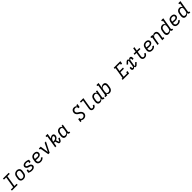

<svg xmlns="http://www.w3.org/2000/svg" viewBox="1551 -5116 9497 9497"><g transform="rotate(-45 6300.0 -367.5)"><path d="M50 0V-74H214L311 -662H157V-735H559V-661H395L298 -74H452V0Z M853 8Q822 8 792.5 2Q763 -4 738 -19Q713 -34 696 -57.5Q679 -81 671 -109Q663 -137 663 -168Q663 -199 668 -230L687 -340Q691 -367 700.5 -393.5Q710 -420 726 -444Q742 -468 765 -487Q788 -506 814.5 -517.5Q841 -529 868 -535Q895 -541 923 -541Q954 -541 983 -533.5Q1012 -526 1037 -511Q1062 -496 1079 -472.5Q1096 -449 1104 -421Q1112 -393 1112 -362Q1112 -331 1107 -300L1089 -190Q1084 -163 1074.5 -136.5Q1065 -110 1049 -86Q1033 -62 1010 -43Q987 -24 961 -12.5Q935 -1 907.5 3.5Q880 8 853 8ZM854 -66Q873 -66 891 -69Q909 -72 926 -80.5Q943 -89 957.5 -102.5Q972 -116 982 -132.5Q992 -149 998 -166.5Q1004 -184 1007 -202L1025 -312Q1028 -331 1029 -350Q1030 -369 1026 -387Q1022 -405 1012.5 -420.5Q1003 -436 988.5 -446Q974 -456 956 -460.5Q938 -465 919 -465Q901 -465 883 -461Q865 -457 848 -448.5Q831 -440 817 -426.5Q803 -413 793 -397Q783 -381 777 -363.5Q771 -346 768 -328L750 -218Q747 -199 746.5 -180Q746 -161 749.5 -143.5Q753 -126 762 -110.5Q771 -95 785 -84.5Q799 -74 817 -70Q835 -66 854 -66Z M1461 8Q1403 8 1349 -6.5Q1295 -21 1246 -46L1269 -188H1353L1337 -89Q1366 -78 1397 -71.5Q1428 -65 1460 -65Q1479 -65 1498 -68Q1517 -71 1535.5 -78Q1554 -85 1569 -99.5Q1584 -114 1588 -133Q1591 -152 1582 -168.5Q1573 -185 1559 -195Q1545 -205 1527.5 -211Q1510 -217 1492.5 -221.5Q1475 -226 1457 -231Q1439 -236 1422.5 -242.5Q1406 -249 1391 -258.5Q1376 -268 1363 -280Q1350 -292 1339.5 -306.5Q1329 -321 1322.5 -337.5Q1316 -354 1313.5 -372.5Q1311 -391 1314 -410Q1319 -442 1340.5 -468.5Q1362 -495 1391.5 -510.5Q1421 -526 1452.5 -532Q1484 -538 1515 -538Q1573 -538 1626.5 -523.5Q1680 -509 1729 -484L1707 -350H1623L1639 -441Q1609 -451 1578.5 -458Q1548 -465 1516 -465Q1498 -465 1480 -462Q1462 -459 1444.5 -451.5Q1427 -444 1413 -430Q1399 -416 1396 -398Q1393 -379 1401.5 -362.5Q1410 -346 1424 -335.5Q1438 -325 1455.5 -319Q1473 -313 1490.5 -308.5Q1508 -304 1526 -299Q1544 -294 1560.5 -287.5Q1577 -281 1592 -271.5Q1607 -262 1620 -250.5Q1633 -239 1643.5 -224.5Q1654 -210 1660.5 -193.5Q1667 -177 1669.5 -158.5Q1672 -140 1669 -121Q1664 -88 1641.5 -61Q1619 -34 1588.5 -19Q1558 -4 1525.5 2Q1493 8 1461 8Z M2073 8Q2049 8 2025 5Q2001 2 1979 -5Q1957 -12 1938 -24.5Q1919 -37 1904.5 -53.5Q1890 -70 1880.5 -91Q1871 -112 1866.5 -135Q1862 -158 1863 -182Q1864 -206 1868 -230L1887 -340Q1891 -367 1900.5 -394Q1910 -421 1926.5 -445Q1943 -469 1966 -488Q1989 -507 2015.5 -518.5Q2042 -530 2070 -534Q2098 -538 2125 -538Q2152 -538 2178 -534Q2204 -530 2227 -520.5Q2250 -511 2269.5 -495.5Q2289 -480 2301 -458Q2313 -436 2317 -410Q2321 -384 2317 -358Q2313 -336 2302.5 -315Q2292 -294 2275.5 -277Q2259 -260 2238 -249Q2217 -238 2195 -231.5Q2173 -225 2151 -223Q2129 -221 2107 -221Q2068 -221 2029 -222.5Q1990 -224 1952 -231L1950 -218Q1947 -198 1947 -178Q1947 -158 1952.5 -139.5Q1958 -121 1969.5 -106.5Q1981 -92 1997.5 -82.5Q2014 -73 2033.5 -69.5Q2053 -66 2073 -66Q2093 -66 2113 -69.5Q2133 -73 2152.5 -83Q2172 -93 2188 -108Q2204 -123 2215 -141L2289 -108Q2272 -80 2247.5 -57Q2223 -34 2194 -19Q2165 -4 2134 2Q2103 8 2073 8ZM2120 -292Q2132 -292 2144.5 -293.5Q2157 -295 2169 -298.5Q2181 -302 2192.5 -308.5Q2204 -315 2213 -324.5Q2222 -334 2227.5 -345.5Q2233 -357 2235 -369Q2238 -383 2235 -397.5Q2232 -412 2224.5 -423.5Q2217 -435 2206 -443Q2195 -451 2181.5 -456Q2168 -461 2153.5 -463Q2139 -465 2125 -465Q2107 -465 2088 -462Q2069 -459 2051.5 -450.5Q2034 -442 2019 -428.5Q2004 -415 1993.5 -398.5Q1983 -382 1977 -364Q1971 -346 1968 -328L1964 -304Q1983 -300 2002.5 -299Q2022 -298 2042 -297Q2062 -296 2081.5 -294Q2101 -292 2120 -292Z M2596 0 2516 -456H2463V-530H2594L2647 -177Q2651 -156 2653.5 -135Q2656 -114 2659 -92Q2669 -114 2678.5 -135Q2688 -156 2699 -177L2869 -530H2960L2781 -177L2692 0Z M3400 7Q3385 7 3371.5 1.5Q3358 -4 3348 -14Q3338 -24 3332.5 -37Q3327 -50 3322 -63L3276 -200Q3264 -198 3253 -197.5Q3242 -197 3231 -197Q3221 -197 3211.5 -197.5Q3202 -198 3192 -199L3159 0H3076L3185 -662H3134V-735H3281L3235 -454Q3251 -472 3269.5 -487Q3288 -502 3309 -513.5Q3330 -525 3352.5 -531.5Q3375 -538 3397 -538Q3425 -538 3448.5 -526.5Q3472 -515 3486.5 -494.5Q3501 -474 3506 -447.5Q3511 -421 3507 -394Q3502 -365 3489.5 -336.5Q3477 -308 3456 -285Q3435 -262 3408 -245.5Q3381 -229 3352 -219L3397 -86Q3399 -79 3402 -71.5Q3405 -64 3412 -64Q3419 -64 3424.5 -68.5Q3430 -73 3433 -80L3510 -216L3578 -182L3502 -45Q3495 -32 3482.5 -22.5Q3470 -13 3456.5 -6.5Q3443 0 3429 3.5Q3415 7 3400 7ZM3236 -266Q3256 -266 3275.5 -269Q3295 -272 3314.5 -278Q3334 -284 3352.5 -293.5Q3371 -303 3386 -317Q3401 -331 3410.5 -349.5Q3420 -368 3423 -388Q3425 -401 3423.5 -414.5Q3422 -428 3416 -439.5Q3410 -451 3399 -458Q3388 -465 3374 -465Q3352 -465 3331 -454Q3310 -443 3292 -427.5Q3274 -412 3260 -393Q3246 -374 3235.5 -353.5Q3225 -333 3217 -311.5Q3209 -290 3204 -268Q3212 -267 3220 -266.5Q3228 -266 3236 -266Z M3810 8Q3810 8 3810 8Q3810 8 3810 8Q3782 8 3755.5 0Q3729 -8 3710 -25.5Q3691 -43 3680 -67.5Q3669 -92 3665 -118.5Q3661 -145 3662.5 -173.5Q3664 -202 3668 -230L3687 -340Q3691 -365 3699 -390.5Q3707 -416 3720.5 -439Q3734 -462 3754 -481.5Q3774 -501 3798 -514Q3822 -527 3848 -532.5Q3874 -538 3899 -538Q3925 -538 3949 -531.5Q3973 -525 3991 -509.5Q4009 -494 4020 -472Q4031 -450 4036 -426L4053 -530H4137L4067 -108Q4066 -99 4067 -91Q4068 -83 4073 -77Q4078 -71 4086 -68.5Q4094 -66 4102 -66H4119V8H4090Q4068 8 4047.5 3Q4027 -2 4011 -14.5Q3995 -27 3987.5 -46.5Q3980 -66 3981 -87Q3967 -65 3948.5 -46Q3930 -27 3907 -14.5Q3884 -2 3859 3Q3834 8 3810 8ZM3854 -66Q3871 -66 3888 -69Q3905 -72 3921 -80Q3937 -88 3950.5 -100.5Q3964 -113 3974 -128Q3984 -143 3989.5 -159.5Q3995 -176 3997 -193L4016 -303Q4019 -322 4020 -341Q4021 -360 4018 -378.5Q4015 -397 4008 -413.5Q4001 -430 3988 -442Q3975 -454 3957 -459.5Q3939 -465 3920 -465Q3901 -465 3883 -461Q3865 -457 3848 -448.5Q3831 -440 3817 -426.5Q3803 -413 3793 -397Q3783 -381 3777 -363.5Q3771 -346 3768 -328L3750 -218Q3747 -199 3746.5 -180Q3746 -161 3749.5 -143.5Q3753 -126 3762 -110.5Q3771 -95 3785 -84.5Q3799 -74 3817 -70Q3835 -66 3854 -66Z M5069 8Q5047 8 5026.5 4.5Q5006 1 4988 -7.5Q4970 -16 4955.5 -30Q4941 -44 4932 -62L4922 0H4838L4868 -181H4952Q4948 -157 4952 -134Q4956 -111 4970.5 -95Q4985 -79 5007.5 -72.5Q5030 -66 5054 -66Q5054 -66 5054 -65.5Q5054 -65 5054 -65Q5078 -65 5102 -70.5Q5126 -76 5147.5 -89.5Q5169 -103 5183.5 -124.5Q5198 -146 5202 -171Q5207 -199 5198 -224Q5189 -249 5172 -268.5Q5155 -288 5133 -302Q5111 -316 5089 -329.5Q5067 -343 5045.5 -357.5Q5024 -372 5005 -389.5Q4986 -407 4971 -428Q4956 -449 4946 -473Q4936 -497 4932.5 -524Q4929 -551 4934 -579Q4937 -601 4945.5 -622Q4954 -643 4966.5 -662.5Q4979 -682 4996.5 -698.5Q5014 -715 5034.5 -725.5Q5055 -736 5077.5 -739.5Q5100 -743 5122 -743Q5145 -743 5168.5 -739Q5192 -735 5212 -726Q5232 -717 5249 -702Q5266 -687 5276 -667L5287 -735H5371L5341 -554H5257Q5261 -577 5257 -600.5Q5253 -624 5238.5 -640Q5224 -656 5201.5 -663Q5179 -670 5156 -670Q5156 -670 5155.5 -669.5Q5155 -669 5155 -669Q5132 -669 5109 -664Q5086 -659 5065.5 -644.5Q5045 -630 5032 -609Q5019 -588 5015 -565Q5011 -537 5019.5 -512Q5028 -487 5045 -467Q5062 -447 5083.5 -433Q5105 -419 5127 -406Q5149 -393 5170.5 -378.5Q5192 -364 5211 -346.5Q5230 -329 5245.5 -308Q5261 -287 5271 -263.5Q5281 -240 5284.5 -213Q5288 -186 5284 -158Q5280 -134 5270 -111.5Q5260 -89 5244.5 -69Q5229 -49 5208 -33.5Q5187 -18 5163.5 -8.5Q5140 1 5116.5 4.5Q5093 8 5069 8Z M5758 8Q5733 8 5709 3Q5685 -2 5665 -14Q5645 -26 5631.5 -45Q5618 -64 5611.5 -86.5Q5605 -109 5605.5 -134Q5606 -159 5610 -184L5689 -662H5541V-735H5784L5691 -172Q5688 -153 5688.5 -133.5Q5689 -114 5697.5 -98.5Q5706 -83 5722 -74.5Q5738 -66 5758 -66Q5774 -66 5791 -73Q5808 -80 5821 -93Q5834 -106 5842 -122Q5850 -138 5855 -155L5934 -134Q5925 -105 5909 -78Q5893 -51 5869 -31Q5845 -11 5816 -1.5Q5787 8 5758 8Z M6210 8Q6210 8 6210 8Q6210 8 6210 8Q6182 8 6155.5 0Q6129 -8 6110 -25.5Q6091 -43 6080 -67.5Q6069 -92 6065 -118.5Q6061 -145 6062.5 -173.5Q6064 -202 6068 -230L6087 -340Q6091 -365 6099 -390.5Q6107 -416 6120.5 -439Q6134 -462 6154 -481.5Q6174 -501 6198 -514Q6222 -527 6248 -532.5Q6274 -538 6299 -538Q6325 -538 6349 -531.5Q6373 -525 6391 -509.5Q6409 -494 6420 -472Q6431 -450 6436 -426L6453 -530H6537L6467 -108Q6466 -99 6467 -91Q6468 -83 6473 -77Q6478 -71 6486 -68.5Q6494 -66 6502 -66H6519V8H6490Q6468 8 6447.5 3Q6427 -2 6411 -14.5Q6395 -27 6387.5 -46.5Q6380 -66 6381 -87Q6367 -65 6348.5 -46Q6330 -27 6307 -14.5Q6284 -2 6259 3Q6234 8 6210 8ZM6254 -66Q6271 -66 6288 -69Q6305 -72 6321 -80Q6337 -88 6350.5 -100.5Q6364 -113 6374 -128Q6384 -143 6389.5 -159.5Q6395 -176 6397 -193L6416 -303Q6419 -322 6420 -341Q6421 -360 6418 -378.5Q6415 -397 6408 -413.5Q6401 -430 6388 -442Q6375 -454 6357 -459.5Q6339 -465 6320 -465Q6301 -465 6283 -461Q6265 -457 6248 -448.5Q6231 -440 6217 -426.5Q6203 -413 6193 -397Q6183 -381 6177 -363.5Q6171 -346 6168 -328L6150 -218Q6147 -199 6146.5 -180Q6146 -161 6149.5 -143.5Q6153 -126 6162 -110.5Q6171 -95 6185 -84.5Q6199 -74 6217 -70Q6235 -66 6254 -66Z M6876 8Q6850 8 6826 1.5Q6802 -5 6784 -20.5Q6766 -36 6755 -58Q6744 -80 6739 -104L6722 0H6590V-74H6650L6748 -662H6697V-735H6844L6796 -445Q6809 -466 6828 -484.5Q6847 -503 6869.5 -515.5Q6892 -528 6916.5 -533Q6941 -538 6965 -538Q6965 -538 6965 -538Q6965 -538 6966 -538Q6993 -538 7019.5 -530Q7046 -522 7065 -504.5Q7084 -487 7095 -462.5Q7106 -438 7110.5 -411.5Q7115 -385 7113 -356.5Q7111 -328 7107 -300L7089 -190Q7084 -165 7076 -139.5Q7068 -114 7054.5 -91Q7041 -68 7021 -48.5Q7001 -29 6977 -16Q6953 -3 6927.5 2.5Q6902 8 6876 8ZM6856 -65Q6873 -65 6891.5 -69Q6910 -73 6927 -81.5Q6944 -90 6958 -103.5Q6972 -117 6982.5 -133Q6993 -149 6998.5 -166.5Q7004 -184 7007 -202L7025 -312Q7028 -331 7029 -350Q7030 -369 7026 -386.5Q7022 -404 7013 -419.5Q7004 -435 6990 -445.5Q6976 -456 6958 -460Q6940 -464 6921 -464Q6904 -464 6887 -461Q6870 -458 6854 -450Q6838 -442 6824.5 -429.5Q6811 -417 6801 -402Q6791 -387 6786 -370.5Q6781 -354 6778 -337L6760 -227Q6756 -208 6755 -189Q6754 -170 6757 -151.5Q6760 -133 6767.5 -116.5Q6775 -100 6788 -88Q6801 -76 6818.5 -70.5Q6836 -65 6856 -65Z M7798 0V-74H7858L7956 -662H7905V-735H8371L8347 -590H8263L8275 -661H8039L7999 -419H8238L8226 -345H7987L7942 -74H8178L8190 -145H8273L8249 0Z M8541 8Q8523 8 8506 1.5Q8489 -5 8478 -17.5Q8467 -30 8461 -46.5Q8455 -63 8453 -80.5Q8451 -98 8452 -116.5Q8453 -135 8456 -153Q8456 -154 8456 -155.5Q8456 -157 8456 -158L8457 -159Q8457 -161 8457.5 -163Q8458 -165 8458 -167Q8458 -169 8458.5 -170.5Q8459 -172 8459 -174H8543Q8542 -173 8542 -171Q8542 -169 8542 -168Q8541 -165 8540.5 -161.5Q8540 -158 8540 -155Q8538 -146 8537 -136.5Q8536 -127 8536.5 -118Q8537 -109 8538.5 -100Q8540 -91 8544 -83.5Q8548 -76 8555.5 -70.5Q8563 -65 8572 -65Q8585 -65 8595.5 -76Q8606 -87 8612 -100Q8618 -113 8621.5 -126Q8625 -139 8627 -153L8674 -436Q8675 -442 8674.5 -447Q8674 -452 8671.5 -456.5Q8669 -461 8664.5 -463.5Q8660 -466 8654 -466Q8648 -466 8642.5 -462.5Q8637 -459 8632 -455L8523 -346L8468 -396L8577 -504Q8586 -513 8597 -519Q8608 -525 8619.5 -529Q8631 -533 8642.5 -535Q8654 -537 8666 -537Q8681 -537 8694 -529.5Q8707 -522 8713.5 -509.5Q8720 -497 8721.5 -482Q8723 -467 8722 -452Q8729 -469 8740 -485Q8751 -501 8765.5 -513.5Q8780 -526 8798.5 -532Q8817 -538 8834 -538Q8852 -538 8869 -531.5Q8886 -525 8897 -512.5Q8908 -500 8914 -483.5Q8920 -467 8922 -449.5Q8924 -432 8923.5 -413.5Q8923 -395 8920 -377Q8919 -376 8919 -374.5Q8919 -373 8919 -372V-371Q8918 -369 8917.5 -367Q8917 -365 8917 -363Q8917 -361 8916.5 -359.5Q8916 -358 8916 -356H8832Q8833 -357 8833 -359Q8833 -361 8833 -362Q8834 -365 8834.5 -368.5Q8835 -372 8836 -375Q8837 -384 8838 -393.5Q8839 -403 8838.5 -412Q8838 -421 8836.5 -430Q8835 -439 8831 -446.5Q8827 -454 8820 -459.5Q8813 -465 8803 -465Q8790 -465 8779.5 -454Q8769 -443 8763 -430Q8757 -417 8753.5 -404Q8750 -391 8748 -377L8701 -94Q8700 -88 8700.5 -83Q8701 -78 8703.5 -73.5Q8706 -69 8710.5 -66.5Q8715 -64 8721 -64Q8727 -64 8732.5 -67.5Q8738 -71 8743 -75L8852 -184L8908 -134L8798 -26Q8789 -17 8778 -11Q8767 -5 8755.5 -1Q8744 3 8732.5 5Q8721 7 8709 7Q8694 7 8681 -0.5Q8668 -8 8662 -20.5Q8656 -33 8654 -48Q8652 -63 8653 -78Q8646 -61 8635 -45Q8624 -29 8609.5 -16.5Q8595 -4 8577 2Q8559 8 8541 8Z M9347 8Q9318 8 9290 1.5Q9262 -5 9240.5 -20.5Q9219 -36 9204.5 -59.5Q9190 -83 9183.5 -109.5Q9177 -136 9178 -165.5Q9179 -195 9184 -224L9222 -457H9094V-530H9235L9269 -735H9352L9318 -530H9497V-456H9306L9266 -212Q9263 -195 9261.5 -178Q9260 -161 9262.5 -144.5Q9265 -128 9271 -113Q9277 -98 9288 -87Q9299 -76 9314.5 -71Q9330 -66 9347 -66Q9367 -66 9387 -74.5Q9407 -83 9422.5 -98.5Q9438 -114 9448.5 -133Q9459 -152 9466 -172L9542 -143Q9531 -112 9512.5 -83.5Q9494 -55 9467.5 -33.5Q9441 -12 9409.5 -2Q9378 8 9347 8Z M9873 8Q9849 8 9825 5Q9801 2 9779 -5Q9757 -12 9738 -24.5Q9719 -37 9704.5 -53.5Q9690 -70 9680.5 -91Q9671 -112 9666.5 -135Q9662 -158 9663 -182Q9664 -206 9668 -230L9687 -340Q9691 -367 9700.5 -394Q9710 -421 9726.5 -445Q9743 -469 9766 -488Q9789 -507 9815.5 -518.5Q9842 -530 9870 -534Q9898 -538 9925 -538Q9952 -538 9978 -534Q10004 -530 10027 -520.5Q10050 -511 10069.5 -495.5Q10089 -480 10101 -458Q10113 -436 10117 -410Q10121 -384 10117 -358Q10113 -336 10102.5 -315Q10092 -294 10075.5 -277Q10059 -260 10038 -249Q10017 -238 9995 -231.5Q9973 -225 9951 -223Q9929 -221 9907 -221Q9868 -221 9829 -222.5Q9790 -224 9752 -231L9750 -218Q9747 -198 9747 -178Q9747 -158 9752.5 -139.5Q9758 -121 9769.5 -106.5Q9781 -92 9797.5 -82.5Q9814 -73 9833.5 -69.5Q9853 -66 9873 -66Q9893 -66 9913 -69.5Q9933 -73 9952.5 -83Q9972 -93 9988 -108Q10004 -123 10015 -141L10089 -108Q10072 -80 10047.5 -57Q10023 -34 9994 -19Q9965 -4 9934 2Q9903 8 9873 8ZM9920 -292Q9932 -292 9944.5 -293.5Q9957 -295 9969 -298.5Q9981 -302 9992.5 -308.5Q10004 -315 10013 -324.5Q10022 -334 10027.5 -345.5Q10033 -357 10035 -369Q10038 -383 10035 -397.5Q10032 -412 10024.5 -423.5Q10017 -435 10006 -443Q9995 -451 9981.5 -456Q9968 -461 9953.5 -463Q9939 -465 9925 -465Q9907 -465 9888 -462Q9869 -459 9851.5 -450.5Q9834 -442 9819 -428.5Q9804 -415 9793.5 -398.5Q9783 -382 9777 -364Q9771 -346 9768 -328L9764 -304Q9783 -300 9802.5 -299Q9822 -298 9842 -297Q9862 -296 9881.5 -294Q9901 -292 9920 -292Z M10238 0 10314 -457H10263V-530H10410L10397 -451Q10408 -471 10424 -488Q10440 -505 10460 -517Q10480 -529 10502 -533.5Q10524 -538 10545 -538Q10574 -538 10601 -530.5Q10628 -523 10649 -506Q10670 -489 10682.5 -465Q10695 -441 10700.5 -414Q10706 -387 10705 -358Q10704 -329 10699 -300L10661 -74H10712V0H10566L10617 -312Q10620 -331 10621 -349Q10622 -367 10619 -384.5Q10616 -402 10608 -417.5Q10600 -433 10587 -444Q10574 -455 10556.5 -460Q10539 -465 10520 -465Q10503 -465 10486 -461.5Q10469 -458 10453.5 -450Q10438 -442 10424.5 -429.5Q10411 -417 10401 -402Q10391 -387 10385.5 -370.5Q10380 -354 10378 -337L10322 0Z M11010 8Q11010 8 11010 8Q11010 8 11010 8Q10982 8 10955.5 0Q10929 -8 10910 -25.5Q10891 -43 10880 -67.5Q10869 -92 10865 -118.5Q10861 -145 10862.5 -173.5Q10864 -202 10868 -230L10887 -340Q10891 -365 10899 -390.5Q10907 -416 10920.5 -439Q10934 -462 10954 -481.5Q10974 -501 10998 -514Q11022 -527 11048 -532.5Q11074 -538 11099 -538Q11125 -538 11149 -531.5Q11173 -525 11191 -509.5Q11209 -494 11220 -472Q11231 -450 11236 -426L11275 -662H11224V-735H11371L11267 -108Q11266 -99 11267 -91Q11268 -83 11273 -77Q11278 -71 11286 -68.5Q11294 -66 11302 -66H11319V8H11290Q11268 8 11247.5 3Q11227 -2 11211 -14.5Q11195 -27 11187.5 -46.5Q11180 -66 11181 -87Q11167 -65 11148.5 -46Q11130 -27 11107 -14.5Q11084 -2 11059 3Q11034 8 11010 8ZM11054 -66Q11071 -66 11088 -69Q11105 -72 11121 -80Q11137 -88 11150.5 -100.5Q11164 -113 11174 -128Q11184 -143 11189.5 -159.5Q11195 -176 11197 -193L11216 -303Q11219 -322 11220 -341Q11221 -360 11218 -378.5Q11215 -397 11208 -413.5Q11201 -430 11188 -442Q11175 -454 11157 -459.5Q11139 -465 11120 -465Q11101 -465 11083 -461Q11065 -457 11048 -448.5Q11031 -440 11017 -426.5Q11003 -413 10993 -397Q10983 -381 10977 -363.5Q10971 -346 10968 -328L10950 -218Q10947 -199 10946.5 -180Q10946 -161 10949.5 -143.5Q10953 -126 10962 -110.5Q10971 -95 10985 -84.5Q10999 -74 11017 -70Q11035 -66 11054 -66Z M11673 8Q11649 8 11625 5Q11601 2 11579 -5Q11557 -12 11538 -24.5Q11519 -37 11504.5 -53.5Q11490 -70 11480.5 -91Q11471 -112 11466.5 -135Q11462 -158 11463 -182Q11464 -206 11468 -230L11487 -340Q11491 -367 11500.5 -394Q11510 -421 11526.5 -445Q11543 -469 11566 -488Q11589 -507 11615.5 -518.5Q11642 -530 11670 -534Q11698 -538 11725 -538Q11752 -538 11778 -534Q11804 -530 11827 -520.5Q11850 -511 11869.5 -495.5Q11889 -480 11901 -458Q11913 -436 11917 -410Q11921 -384 11917 -358Q11913 -336 11902.5 -315Q11892 -294 11875.5 -277Q11859 -260 11838 -249Q11817 -238 11795 -231.5Q11773 -225 11751 -223Q11729 -221 11707 -221Q11668 -221 11629 -222.5Q11590 -224 11552 -231L11550 -218Q11547 -198 11547 -178Q11547 -158 11552.5 -139.5Q11558 -121 11569.5 -106.5Q11581 -92 11597.5 -82.5Q11614 -73 11633.5 -69.5Q11653 -66 11673 -66Q11693 -66 11713 -69.5Q11733 -73 11752.5 -83Q11772 -93 11788 -108Q11804 -123 11815 -141L11889 -108Q11872 -80 11847.5 -57Q11823 -34 11794 -19Q11765 -4 11734 2Q11703 8 11673 8ZM11720 -292Q11732 -292 11744.5 -293.5Q11757 -295 11769 -298.5Q11781 -302 11792.5 -308.5Q11804 -315 11813 -324.5Q11822 -334 11827.5 -345.5Q11833 -357 11835 -369Q11838 -383 11835 -397.5Q11832 -412 11824.5 -423.5Q11817 -435 11806 -443Q11795 -451 11781.5 -456Q11768 -461 11753.5 -463Q11739 -465 11725 -465Q11707 -465 11688 -462Q11669 -459 11651.5 -450.5Q11634 -442 11619 -428.5Q11604 -415 11593.5 -398.5Q11583 -382 11577 -364Q11571 -346 11568 -328L11564 -304Q11583 -300 11602.5 -299Q11622 -298 11642 -297Q11662 -296 11681.5 -294Q11701 -292 11720 -292Z M12210 8Q12210 8 12210 8Q12210 8 12210 8Q12182 8 12155.5 0Q12129 -8 12110 -25.5Q12091 -43 12080 -67.5Q12069 -92 12065 -118.5Q12061 -145 12062.5 -173.5Q12064 -202 12068 -230L12087 -340Q12091 -365 12099 -390.5Q12107 -416 12120.5 -439Q12134 -462 12154 -481.5Q12174 -501 12198 -514Q12222 -527 12248 -532.5Q12274 -538 12299 -538Q12325 -538 12349 -531.5Q12373 -525 12391 -509.5Q12409 -494 12420 -472Q12431 -450 12436 -426L12475 -662H12424V-735H12571L12467 -108Q12466 -99 12467 -91Q12468 -83 12473 -77Q12478 -71 12486 -68.5Q12494 -66 12502 -66H12519V8H12490Q12468 8 12447.5 3Q12427 -2 12411 -14.5Q12395 -27 12387.5 -46.5Q12380 -66 12381 -87Q12367 -65 12348.5 -46Q12330 -27 12307 -14.5Q12284 -2 12259 3Q12234 8 12210 8ZM12254 -66Q12271 -66 12288 -69Q12305 -72 12321 -80Q12337 -88 12350.5 -100.5Q12364 -113 12374 -128Q12384 -143 12389.5 -159.5Q12395 -176 12397 -193L12416 -303Q12419 -322 12420 -341Q12421 -360 12418 -378.5Q12415 -397 12408 -413.5Q12401 -430 12388 -442Q12375 -454 12357 -459.5Q12339 -465 12320 -465Q12301 -465 12283 -461Q12265 -457 12248 -448.5Q12231 -440 12217 -426.5Q12203 -413 12193 -397Q12183 -381 12177 -363.5Q12171 -346 12168 -328L12150 -218Q12147 -199 12146.5 -180Q12146 -161 12149.5 -143.5Q12153 -126 12162 -110.5Q12171 -95 12185 -84.5Q12199 -74 12217 -70Q12235 -66 12254 -66Z"/></g></svg>

Font: Iosevka Slab Extended
Style: Italic
Weight: 400
Width: 7
Italic angle: -9°
Monospace: yes
Designer: Belleve Invis
Foundry: Belleve Invis
Version: Version 11.1.0; ttfautohint (v1.8.3)